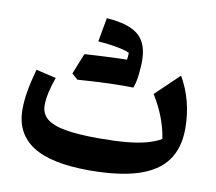

<svg xmlns="http://www.w3.org/2000/svg" viewBox="-80 -822 1040 925"><g transform="rotate(10 439.5 -359.5)"><path d="M734.2 -201.1Q704.4 -183.8 663.3 -172.6Q622.1 -161.5 565.3 -156.4Q508.5 -151.2 430.7 -151.2Q328.6 -151.2 266.3 -162.5Q203.9 -173.8 175.7 -198.5Q147.5 -223.2 147.5 -263.3Q147.5 -291.5 155 -325.6Q162.4 -359.7 177.2 -401.4L79.2 -424.4Q62.5 -364.8 54 -315.9Q45.6 -267 45.6 -225.5Q45.6 -107.7 135.7 -49.4Q225.8 8.9 412.5 8.9Q558.6 8.9 651.8 -21.2Q744.9 -51.2 789.6 -112.7Q834.3 -174.3 834.3 -269Q834.3 -406.6 770 -517.3L655.2 -407.5Q687.4 -355.3 707.1 -303.6Q726.8 -251.9 734.2 -201.1ZM499.8 -545.6Q518.1 -534.9 534.8 -525.6Q551.6 -516.3 570.1 -506.9Q578.5 -583.8 560.4 -630.4Q542.4 -677 495.5 -699.8Q448.7 -722.7 369.9 -727.9Q364.3 -699.1 359.2 -670.2Q354.1 -641.3 348.7 -610.4Q379.2 -608.7 409.6 -604.5Q440 -600.3 464.7 -594.5Q489.5 -588.8 503 -581.9Q502.8 -572.5 502 -563.8Q501.2 -555 499.8 -545.6ZM281.3 -411.4Q318 -433.8 354.5 -456.2Q391 -478.7 427.4 -501.7Q463.7 -524.7 500.1 -547.9Q487.1 -547.9 463.2 -547.2Q439.3 -546.4 409.9 -545Q380.5 -543.6 350 -542Q319.6 -540.4 293.6 -538.7Q283.2 -513.4 273 -488.2Q262.9 -462.9 252.5 -436.7Q260 -430.2 267.3 -423.8Q274.6 -417.3 281.3 -411.4ZM499.1 -421.2Q514.2 -421.2 524.3 -421.1Q534.5 -420.9 541.3 -420.9Q548.1 -420.9 553.5 -420.7Q558.5 -433.4 562.3 -449.9Q566.1 -466.5 568.2 -484.5Q570.4 -502.6 570.4 -518.9Q570.4 -533.9 554.1 -540.9Q537.8 -547.9 500.1 -547.9Q458.6 -529.9 417 -511.2Q375.4 -492.5 334.4 -474Q293.3 -455.5 252.5 -436.7Q260 -430.2 267.3 -423.8Q274.6 -417.3 281.3 -411.4Q315.7 -414 355.6 -416.3Q395.5 -418.6 433.3 -419.9Q471.1 -421.2 499.1 -421.2Z"/></g></svg>

Font: Pinar-VF
Style: Regular
Weight: 300
Designer: Amin Abedi
Version: Version 3.0